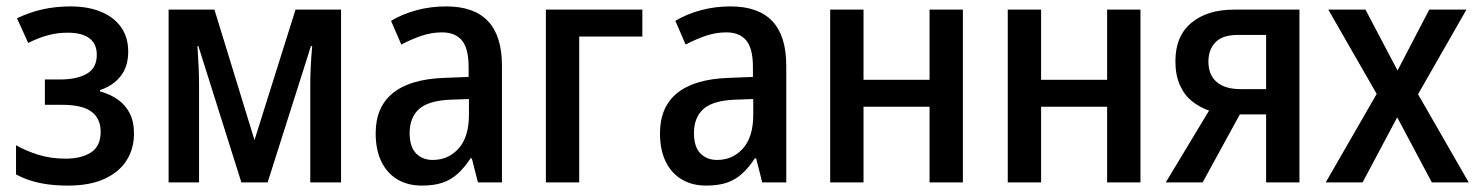

<svg xmlns="http://www.w3.org/2000/svg" viewBox="-20 -569 4614 599"><path d="M201 -549Q254 -549 294.5 -532.5Q335 -516 357.5 -484.5Q380 -453 380 -408Q380 -361 356 -331Q332 -301 292 -288V-284Q324 -275 347.5 -258.5Q371 -242 384.5 -216Q398 -190 398 -152Q398 -106 375.5 -69.5Q353 -33 307 -11.5Q261 10 192 10Q158 10 128.5 6Q99 2 74.5 -6Q50 -14 30 -25V-116Q59 -99 98.5 -86.5Q138 -74 184 -74Q234 -74 264 -93.5Q294 -113 294 -158Q294 -199 265.5 -220.5Q237 -242 174 -242H120V-321H166Q220 -321 251 -339Q282 -357 282 -398Q282 -432 259 -449.5Q236 -467 191 -467Q159 -467 129.5 -459Q100 -451 68 -435L33 -512Q73 -531 113.5 -540Q154 -549 201 -549Z M1044 -539V0H948V-305Q948 -332 949.5 -362.5Q951 -393 954 -425H950L815 0H733L599 -425H596Q598 -395 599.5 -364Q601 -333 601 -304V0H506V-539H649L774 -132L902 -539Z M1372 -549Q1459 -549 1502.5 -503Q1546 -457 1546 -364V0H1471L1452 -75H1448Q1429 -46 1408 -27Q1387 -8 1360.5 1Q1334 10 1296 10Q1252 10 1219.5 -9.5Q1187 -29 1169.5 -65.5Q1152 -102 1152 -153Q1152 -235 1205.5 -278.5Q1259 -322 1365 -326L1442 -329V-359Q1442 -418 1421 -443Q1400 -468 1359 -468Q1327 -468 1295.5 -457.5Q1264 -447 1232 -430L1200 -504Q1235 -525 1279 -537Q1323 -549 1372 -549ZM1385 -258Q1316 -255 1287 -228.5Q1258 -202 1258 -154Q1258 -111 1278 -90.5Q1298 -70 1330 -70Q1379 -70 1411 -106Q1443 -142 1443 -211V-260Z M1984 -539V-455H1787V0H1683V-539Z M2259 -549Q2346 -549 2389.5 -503Q2433 -457 2433 -364V0H2358L2339 -75H2335Q2316 -46 2295 -27Q2274 -8 2247.5 1Q2221 10 2183 10Q2139 10 2106.5 -9.5Q2074 -29 2056.5 -65.5Q2039 -102 2039 -153Q2039 -235 2092.5 -278.5Q2146 -322 2252 -326L2329 -329V-359Q2329 -418 2308 -443Q2287 -468 2246 -468Q2214 -468 2182.5 -457.5Q2151 -447 2119 -430L2087 -504Q2122 -525 2166 -537Q2210 -549 2259 -549ZM2272 -258Q2203 -255 2174 -228.5Q2145 -202 2145 -154Q2145 -111 2165 -90.5Q2185 -70 2217 -70Q2266 -70 2298 -106Q2330 -142 2330 -211V-260Z M2674 -539V-320H2880V-539H2984V0H2880V-236H2674V0H2570V-539Z M3228 -539V-320H3434V-539H3538V0H3434V-236H3228V0H3124V-539Z M3732 0H3617L3752 -224Q3723 -234 3699 -253Q3675 -272 3661 -303.5Q3647 -335 3647 -378Q3647 -456 3696.5 -497.5Q3746 -539 3831 -539H4034V0H3930V-212H3848ZM3750 -377Q3750 -335 3776 -313Q3802 -291 3850 -291H3930V-460H3841Q3794 -460 3772 -437Q3750 -414 3750 -377Z M4275 -276 4124 -539H4240L4340 -349L4439 -539H4555L4404 -275L4562 0H4447L4339 -203L4231 0H4116Z"/></svg>

Font: Noto Sans Display SemiCondensed Medium
Style: Regular
Weight: 500
Width: 4
Designer: Monotype Design Team
Foundry: Monotype Imaging Inc.
Version: Version 2.003